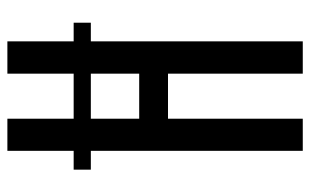

<svg xmlns="http://www.w3.org/2000/svg" viewBox="-180 -660 840 520"><g transform="rotate(-90 240.0 -400.0)"><path d="M40.5 -620.5H438.5V-574H40.5ZM91.5 0V-800H178.5V-443H300.5V-800H388V0H300.5V-365H178.5V0Z"/></g></svg>

Font: Big Shoulders Display Thin SemiBold
Style: Regular
Weight: 600
Version: Version 2.002